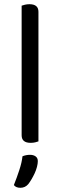

<svg xmlns="http://www.w3.org/2000/svg" viewBox="-20 -675 286 914"><path d="M163 -2Q158 0 148 2.5Q138 5 126 5Q83 5 83 -31V-648Q88 -650 98.5 -652.5Q109 -655 120 -655Q163 -655 163 -619ZM115 201Q100 219 77 219Q56 219 46 206Q60 171 72 134.5Q84 98 87 69Q104 62 123 62Q139 62 149.5 69.5Q160 77 160 92Q160 104 156 119.5Q152 135 145 150Q138 165 130 178.5Q122 192 115 201Z"/></svg>

Font: Baloo Da 2
Style: Regular
Weight: 400
Designer: Noopur Datye, Sulekha Rajkumar and Ek Type
Foundry: Ek Type
Version: Version 1.640;hotconv 1.0.111;makeotfexe 2.5.65597; ttfautoh